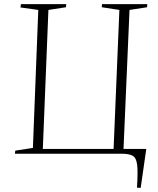

<svg xmlns="http://www.w3.org/2000/svg" viewBox="-20 -743 764 928"><path d="M187 -23H529L557 -695L472 -708L473 -723H692L691 -708L606 -695L577 -23H687L660 165L642 164Q647 89 643 54.5Q639 20 621.5 10Q604 0 568 0H52L54 -15L139 -28L165 -695L79 -707L81 -723H300L299 -708L214 -695Z"/></svg>

Font: Literata 60pt ExtraLight
Style: Italic
Weight: 250
Italic angle: -2°
Designer: Latin by Veronika Burian and Jose Scaglione. Greek by Irene Vlachou. Cyrillic by Vera Evstafieva
Foundry: TypeTogether
Version: Version 3.103;gftools[0.9.29]